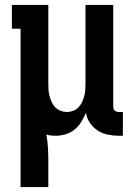

<svg xmlns="http://www.w3.org/2000/svg" viewBox="-20 -540 540 775"><path d="M63 215V-424H28V-520H175V-200Q175 -187 176 -174.5Q177 -162 180.5 -150Q184 -138 189.5 -126.5Q195 -115 204 -106Q213 -97 225 -92.5Q237 -88 250 -88Q263 -88 275 -92.5Q287 -97 296 -106Q305 -115 310.5 -126.5Q316 -138 319.5 -150Q323 -162 324 -174.5Q325 -187 325 -200V-520H437V-111Q437 -107 438 -102Q439 -97 442.5 -94Q446 -91 450.5 -89.5Q455 -88 460 -88H476V8H460Q438 8 415.5 3.5Q393 -1 374.5 -13Q356 -25 343 -44Q330 -63 327 -85Q319 -66 308 -48Q297 -30 281 -17Q265 -4 244.5 2Q224 8 204 8Q195 8 185.5 7Q176 6 167 3Q172 29 173.5 55Q175 81 175 107V215Z"/></svg>

Font: Iosevka Gothic
Style: Bold
Weight: 700
Monospace: yes
Designer: Belleve Invis
Foundry: Belleve Invis
Version: Version 15.5.1; ttfautohint (v1.8.4)